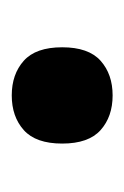

<svg xmlns="http://www.w3.org/2000/svg" viewBox="39 -246 216 335"><g transform="rotate(-90 147.5 -79.0)"><path d="M148 9Q111 9 87.5 -12Q64 -33 64 -79Q64 -125 87.5 -146Q111 -167 148 -167Q185 -167 208.5 -146Q232 -125 232 -79Q232 -33 208.5 -12Q185 9 148 9Z"/></g></svg>

Font: Noto Serif Sinhala ExtraCondensed Black
Style: Regular
Weight: 900
Width: 2
Designer: Jelle Bosma - Monotype Design Team
Foundry: Monotype Imaging Inc.
Version: Version 2.007; ttfautohint (v1.8.4.7-5d5b)